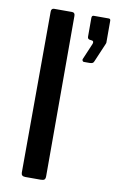

<svg xmlns="http://www.w3.org/2000/svg" viewBox="-85 -789 504 835"><g transform="rotate(10 167.0 -371.0)"><path d="M177 -19Q177 -8 172.5 -4Q168 0 156 0H88Q70 0 70 -16L72 -727Q72 -742 85 -742H164Q177 -742 177 -727ZM252 -537Q248 -537 246 -541Q244 -545 245 -548L276 -621Q280 -633 271 -635L263 -636Q251 -637 251 -648V-731Q251 -742 260 -742H326Q334 -742 334 -733V-636Q334 -634 333 -632.5Q332 -631 332 -630L297 -548Q295 -542 290.5 -539.5Q286 -537 277 -537Z"/></g></svg>

Font: Libre Franklin Thin Medium
Style: Regular
Weight: 500
Version: Version 3.000